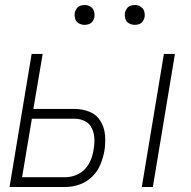

<svg xmlns="http://www.w3.org/2000/svg" viewBox="-20 -745 760 765"><path d="M545 0H589L677 -530H633ZM18 0H240Q268 0 296 -9.5Q324 -19 346 -40Q368 -61 379.5 -88.5Q391 -116 396 -144Q401 -175 398.5 -206Q396 -237 380.5 -262.5Q365 -288 337 -299.5Q309 -311 277 -311H113L150 -530H106ZM68 -39 107 -272H277Q299 -272 318 -262.5Q337 -253 346 -234Q355 -215 356 -193.5Q357 -172 353 -150Q350 -129 342 -108.5Q334 -88 318.5 -71.5Q303 -55 282 -47Q261 -39 240 -39ZM517 -646Q526 -646 534.5 -649Q543 -652 548.5 -659.5Q554 -667 556 -676Q558 -688 554.5 -700Q551 -712 540.5 -718.5Q530 -725 517 -725Q508 -725 499.5 -722Q491 -719 485.5 -711Q480 -703 478 -695Q476 -682 479.5 -670Q483 -658 494 -652Q505 -646 517 -646ZM317 -646Q326 -646 334.5 -649Q343 -652 348.5 -659.5Q354 -667 356 -676Q358 -688 354.5 -700Q351 -712 340.5 -718.5Q330 -725 317 -725Q308 -725 299.5 -722Q291 -719 285.5 -711Q280 -703 278 -695Q276 -682 279.5 -670Q283 -658 294 -652Q305 -646 317 -646Z"/></svg>

Font: Iosevka Sparkle Extralight
Style: Italic
Weight: 200
Italic angle: -9°
Designer: Belleve Invis
Foundry: Belleve Invis
Version: Version 4.5.0; ttfautohint (v1.8.3)